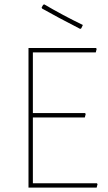

<svg xmlns="http://www.w3.org/2000/svg" viewBox="-20 -856 494 876"><path d="M182 -836Q267 -786 358 -742L351 -727L346 -724Q239 -779 172 -817L170 -822L177 -834ZM422 -20 425 -16 421 0H110V-637H418L421 -633L417 -617H130V-340H368L371 -336L367 -320H130V-20Z"/></svg>

Font: Alegreya Sans Thin
Style: Regular
Weight: 100
Designer: Juan Pablo del Peral
Foundry: Huerta Tipografica
Version: Version 2.007